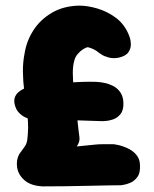

<svg xmlns="http://www.w3.org/2000/svg" viewBox="-20 -665 549 683"><path d="M132 -2Q90 -4 67.5 -23.5Q45 -43 41 -69Q37 -95 48 -116Q62 -135 68.5 -144.5Q75 -154 77 -167.5Q79 -181 80 -210Q80 -240 75.5 -273Q71 -306 66.5 -340Q62 -374 61.5 -409Q61 -444 68 -478Q75 -520 99 -557.5Q123 -595 164.5 -619.5Q206 -644 262 -645Q291 -645 325.5 -635Q360 -625 390.5 -603Q421 -581 437 -544Q437 -544 441 -533.5Q445 -523 445.5 -508Q446 -493 437 -479.5Q428 -466 403 -460Q383 -456 366.5 -460.5Q350 -465 340.5 -471.5Q331 -478 331 -478Q323 -485 312.5 -490Q302 -495 293 -497Q287 -497 276.5 -490.5Q266 -484 256.5 -473Q247 -462 244 -448Q239 -431 239 -406Q239 -381 242.5 -350Q246 -319 250.5 -282.5Q255 -246 259 -205Q260 -194 262.5 -177.5Q265 -161 253 -144Q282 -147 297 -148.5Q312 -150 322.5 -151Q333 -152 346 -152Q359 -152 384 -152Q384 -152 393.5 -150.5Q403 -149 417 -144.5Q431 -140 445 -131.5Q459 -123 468.5 -109.5Q478 -96 478 -75Q479 -49 468.5 -35Q458 -21 444 -15Q430 -9 419.5 -7.5Q409 -6 409 -6Q397 -6 366 -5.5Q335 -5 294 -4Q253 -3 210 -2.5Q167 -2 132 -2ZM82 -243Q80 -243 69 -248Q58 -253 47 -264.5Q36 -276 32 -295Q29 -310 33.5 -320.5Q38 -331 46 -337.5Q54 -344 60 -347Q66 -350 66 -350Q96 -356 138 -361.5Q180 -367 227 -371Q274 -375 317 -374Q317 -374 327 -373.5Q337 -373 352 -370Q367 -367 382 -359.5Q397 -352 407.5 -337.5Q418 -323 419 -300Q420 -273 408.5 -259Q397 -245 381.5 -240Q366 -235 354.5 -234.5Q343 -234 343 -234Q300 -235 251 -237Q202 -239 157.5 -241Q113 -243 82 -243Z"/></svg>

Font: Sour Gummy Black
Style: Regular
Weight: 900
Version: Version 1.000